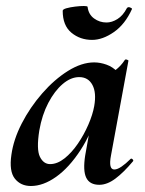

<svg xmlns="http://www.w3.org/2000/svg" viewBox="-20 -607 484 640"><path d="M83 13Q49 13 29.5 -11.5Q10 -36 18 -91Q25 -142 52.5 -195.5Q80 -249 120.5 -295.5Q161 -342 206.5 -370.5Q252 -399 294 -399Q314 -399 335 -391.5Q356 -384 371.5 -367.5Q387 -351 389 -324L329 -357Q346 -359 364.5 -373Q383 -387 396 -407Q398 -410 403.5 -408Q409 -406 408 -404L350 -89Q341 -42 361 -42Q371 -42 385 -51.5Q399 -61 415 -77Q418 -80 422 -76Q426 -72 423 -69Q392 -32 364.5 -11.5Q337 9 311 9Q279 9 267.5 -14.5Q256 -38 264 -89L289 -229L310 -246Q286 -164 248 -106Q210 -48 167 -17.5Q124 13 83 13ZM147 -60Q171 -60 195 -79Q219 -98 239.5 -128Q260 -158 274.5 -191.5Q289 -225 294 -253Q302 -298 288 -324Q274 -350 244 -350Q216 -350 189 -327Q162 -304 141 -264Q120 -224 111 -172Q101 -109 113 -84.5Q125 -60 147 -60ZM287 -474Q247 -474 218 -498Q189 -522 189 -571Q189 -576 201.5 -579.5Q214 -583 230.5 -585Q247 -587 259.5 -587Q272 -587 272 -584Q275 -559 293.5 -545.5Q312 -532 335 -532Q353 -532 371.5 -543.5Q390 -555 403 -580Q407 -585 414 -582Q421 -579 420 -577Q397 -526 359.5 -500Q322 -474 287 -474Z"/></svg>

Font: Cormorant
Style: Bold Italic
Weight: 700
Italic angle: -10°
Designer: Christian Thalmann (Catharsis Fonts)
Foundry: Catharsis Fonts
Version: Version 4.000